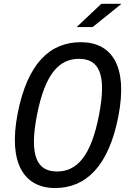

<svg xmlns="http://www.w3.org/2000/svg" viewBox="-20 -960 660 992"><path d="M591.5 -359C642 -618.5 558 -742 397.5 -742C237.5 -742 121.5 -632 71 -372.5C21.5 -116.5 104.5 11.5 265 11.5C425 11.5 542 -103 591.5 -359ZM491.5 -365.5C450 -150.5 376 -74 274.5 -74C173.5 -74 129 -150.5 171 -365.5C213 -580.5 286.5 -656 388 -656C489.5 -656 533.5 -580.5 491.5 -365.5ZM376 -820 503.5 -940.5H608L458.5 -820Z"/></svg>

Font: Monaspace Neon
Style: Italic
Weight: 400
Italic angle: -11°
Designer: Riley Cran & the Lettermatic Team
Foundry: Lettermatic
Version: Version 1.200 (Monaspace Neon)